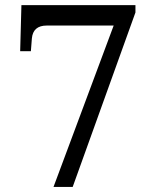

<svg xmlns="http://www.w3.org/2000/svg" viewBox="-20 -733 599 753"><path d="M265.1 0 511.2 -684.1V-712.9H64L59.1 -532.2H101.1L105 -582C107.9 -615.7 127.4 -632.8 163.1 -632.8H425.8L189.9 0Z"/></svg>

Font: Gandom
Style: Regular
Weight: 400
Foundry: DejaVu fonts team - Redesigned by Saber Rastikerdar - Based on Samim Font
Version: Version 0.8